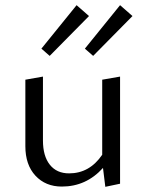

<svg xmlns="http://www.w3.org/2000/svg" viewBox="-20 -716 561 742"><path d="M324 -654 172 -500 140 -528 276 -696ZM340 -500 308 -528 444 -696 492 -654ZM375 -118V-408L444 -420V-6L387 6L378 -67Q313 5 219 5Q156 5 117 -37Q78 -79 78 -151V-408L146 -420V-173Q146 -113 172.5 -79.5Q199 -46 247 -46Q326 -46 375 -118Z"/></svg>

Font: EauTestInfant
Style: Regular
Weight: 400
Designer: Christian Thalmann (Catharsis Fonts)
Version: Version 0.001;PS 000.001;hotconv 1.0.88;makeotf.lib2.5.64775